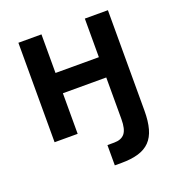

<svg xmlns="http://www.w3.org/2000/svg" viewBox="-128 -604 836 907"><g transform="rotate(-20 290.0 -150.0)"><path d="M295 98H329Q365 98 382 77Q399 56 399 5V-204H181V0H65V-500H181V-306H399V-500H515V5Q515 58 504.5 95.5Q494 133 471.5 156Q449 179 413.5 189.5Q378 200 329 200H295Z"/></g></svg>

Font: PT Root UI Web Bold
Style: Regular
Weight: 700
Designer: Vitaly Kuzmin
Foundry: ParaType Ltd.
Version: Version 1.000W